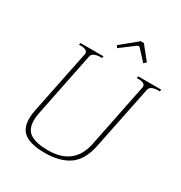

<svg xmlns="http://www.w3.org/2000/svg" viewBox="-206 -1047 1140 1206"><g transform="rotate(30 364.0 -444.5)"><path d="M347 -803 464 -899H487L564 -803L547 -787L478 -862Q471 -867 468 -867Q464 -867 457 -862L357 -787ZM100 -129Q100 -160 107 -192L201 -653Q204 -670 190.5 -678Q177 -686 156 -686H139L142 -700H309L306 -686H290Q268 -686 251 -678Q234 -670 231 -653L137 -189Q131 -158 131 -134Q131 -66 175 -40Q219 -14 301 -14Q489 -14 525 -189L619 -653Q622 -670 609 -678Q596 -686 574 -686H558L561 -700H728L725 -686H708Q687 -686 670 -678Q653 -670 650 -653L556 -192Q533 -81 466.5 -35.5Q400 10 290 10Q197 10 148.5 -21.5Q100 -53 100 -129Z"/></g></svg>

Font: Taviraj Thin
Style: Italic
Weight: 250
Italic angle: -12°
Designer: Katatrad Team
Foundry: CadsonDemak
Version: Version 1.001